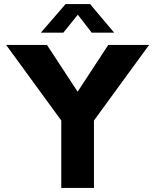

<svg xmlns="http://www.w3.org/2000/svg" viewBox="-20 -920 760 940"><path d="M440 -330V0H280V-330L10 -700H210L360 -471L510 -700H710ZM539 -760H429L361 -848L290 -760H180L301 -900H421Z"/></svg>

Font: Goli Bold
Style: Regular
Weight: 700
Designer: jaikishan Patel
Foundry: MagicType
Version: Version 1.000